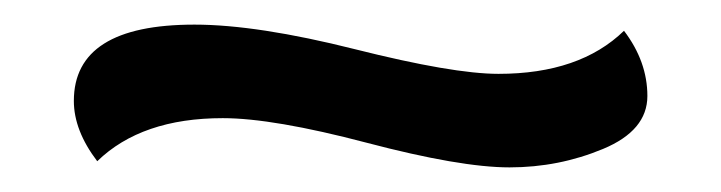

<svg xmlns="http://www.w3.org/2000/svg" viewBox="-20 -349 586 156"><path d="M40 -267Q40 -329 138 -329Q189 -329 268.5 -309Q348 -289 385 -289Q451 -289 487 -324Q506 -299 506 -271Q506 -243 470 -228Q434 -213 394 -213Q354 -213 278 -233Q202 -253 161 -253Q95 -253 59 -218Q40 -243 40 -267Z"/></svg>

Font: Overlock
Style: Regular
Weight: 400
Designer: Dario Muhafara
Foundry: Dario Manuel Muhafara
Version: Version 1.001